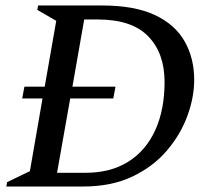

<svg xmlns="http://www.w3.org/2000/svg" viewBox="-20 -680 776 700"><path d="M3 0 6 -16 89 -56 135 -321H61L69 -364H143L185 -604L116 -644L119 -660H352Q470 -660 544 -625.5Q618 -591 653 -529.5Q688 -468 688 -389Q688 -325 663 -257Q638 -189 588 -130.5Q538 -72 462 -36Q386 0 283 0ZM393 -321H236L188 -50H291Q384 -50 448.5 -91Q513 -132 546.5 -206.5Q580 -281 580 -381Q580 -486 520.5 -547.5Q461 -609 336 -609H287L244 -364H401Z"/></svg>

Font: Spectral Medium
Style: Italic
Weight: 500
Italic angle: -10°
Designer: Jean-Baptiste Levee
Foundry: Production Type
Version: Version 2.001